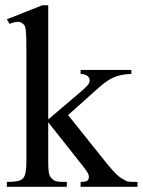

<svg xmlns="http://www.w3.org/2000/svg" viewBox="-20 -715 546 735"><path d="M288.6 0V-18.6Q302.7 -18.6 309.6 -20.8Q316.4 -22.9 318.8 -29.8Q320.3 -33.7 320.3 -37.6Q320.3 -42 318.6 -46.9Q316.9 -51.8 312.7 -58.3Q308.6 -64.9 301.3 -74.2L164.6 -247.1V-101.1Q164.6 -85 165 -74.2Q165.5 -63.5 166.7 -55.9Q168 -48.3 169.9 -43.5Q171.9 -38.6 175.3 -34.7Q179.7 -29.8 183.8 -26.6Q188 -23.4 194.3 -21.5Q200.7 -19.5 210.4 -19Q220.2 -18.6 235.8 -18.6V0H6.3V-18.6Q29.8 -18.6 44.9 -21.2Q60.1 -23.9 68.4 -32.7Q75.2 -40 78.1 -55.7Q81.1 -71.3 81.1 -98.1V-505.4Q81.1 -543.9 80.6 -565.9Q80.1 -587.9 78.6 -599.9Q77.1 -611.8 74.5 -616.5Q71.8 -621.1 67.4 -624.5Q64.5 -627 60.5 -628.9Q56.6 -630.9 50.8 -631.3Q44.9 -631.8 36.6 -630.1Q28.3 -628.4 16.6 -623.5L6.3 -641.1L141.6 -694.8H164.6V-257.8L277.3 -353.5Q293 -366.7 302.2 -375.2Q311.5 -383.8 316.2 -389.6Q320.8 -395.5 322 -399.4Q323.2 -403.3 323.2 -406.7Q323.2 -417 315.4 -423.8Q307.6 -430.7 288.6 -432.1V-447.3H482.9V-432.1Q442.9 -430.7 417 -419.4Q403.8 -414.1 389.4 -404.3Q375 -394.5 357.9 -379.4L240.7 -274.4L357.9 -127.9Q377 -104 389.9 -88.1Q402.8 -72.3 411.9 -62.3Q420.9 -52.2 427.2 -46.4Q433.6 -40.5 439 -36.6Q444.3 -32.7 450 -29.8Q455.6 -26.9 463.9 -22Q468.8 -19.5 479.5 -19Q490.2 -18.6 506.3 -18.6V0Z"/></svg>

Font: Doulos SIL CyrE
Style: Regular
Weight: 400
Designer: Walt Agee, Victor Gaultney, Peter Martin, Debbi Hosken, Becca Hirsbrunner
Foundry: SIL International
Version: Version 5.000